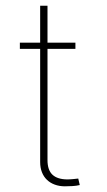

<svg xmlns="http://www.w3.org/2000/svg" viewBox="-20 -636 370 665"><path d="M251 -17.6Q246.6 -17.1 241.7 -16.6Q236.8 -16.1 232.2 -15.6Q227.5 -15.1 222.7 -14.9Q217.8 -14.6 213.4 -14.6Q196.8 -14.6 183.8 -18.6Q170.9 -22.5 162.1 -30.5Q153.3 -38.6 148.9 -51.3Q144.5 -64 144.5 -81.5V-466.8H241.2V-488.3H144.5V-616.2H119.1V-488.3H48.8V-466.8H119.1V-74.7Q119.1 -55.2 125.2 -39.6Q131.3 -23.9 142.6 -13.2Q153.8 -2.4 169.7 3.4Q185.5 9.3 204.6 9.3Q217.8 9.3 231 8.5Q244.1 7.8 256.3 4.9Z"/></svg>

Font: SaysetthaMai Thin
Style: Regular
Weight: 100
Designer: John M. Durdin
Foundry: Lao Script for Windows
Version: Version 1.101